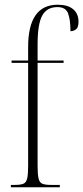

<svg xmlns="http://www.w3.org/2000/svg" viewBox="-20 -792 352 812"><path d="M26 0V-10H43Q67 -10 79 -15Q91 -20 95 -37.5Q99 -55 99 -91V-526H29V-536H99V-593Q99 -772 224 -772Q267 -772 289.5 -753Q312 -734 312 -700Q312 -676 301.5 -668Q291 -660 278 -660Q278 -708 268 -735Q258 -762 223 -762Q178 -762 158.5 -726Q139 -690 139 -605V-536H249V-526H139V-91Q139 -55 143 -37.5Q147 -20 159 -15Q171 -10 195 -10H233V0Z"/></svg>

Font: Noto Serif Display ExtraCondensed ExtraLight
Style: Regular
Weight: 200
Width: 2
Designer: Monotype Design Team
Foundry: Monotype Imaging Inc.
Version: Version 2.009